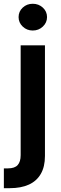

<svg xmlns="http://www.w3.org/2000/svg" viewBox="-43 -775 318 999"><path d="M64.5 -539.1H190.9V36.6Q190.9 92.3 169.4 129.6Q147.9 167 107.2 185.5Q66.4 204.1 7.8 204.1H-22.9V101.1H-2Q33.7 101.1 49.1 83.7Q64.5 66.4 64.5 32.2ZM127.4 -616.2Q96.7 -616.2 75.2 -636.7Q53.7 -657.2 53.7 -686Q53.7 -715.3 75.2 -735.4Q96.7 -755.4 127.4 -755.4Q158.2 -755.4 179.9 -735.4Q201.7 -715.3 201.7 -686Q201.7 -657.2 179.9 -636.7Q158.2 -616.2 127.4 -616.2Z"/></svg>

Font: Inter 18pt SemiBold
Style: Regular
Weight: 600
Designer: Rasmus Andersson
Foundry: rsms
Version: Version 4.001;git-66647c0bb